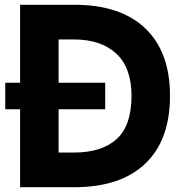

<svg xmlns="http://www.w3.org/2000/svg" viewBox="-20 -783 767 803"><path d="M291 -763Q484 -763 587.5 -664.5Q691 -566 691 -382Q691 -197 587.5 -98.5Q484 0 290 0H64V-326H2V-437H64V-763ZM289 -145Q406 -145 468 -201.5Q530 -258 530 -382Q530 -500 466 -559Q402 -618 289 -618H225V-437H420V-326H225V-145Z"/></svg>

Font: Open Sauce Sans ExtraBold
Style: Regular
Weight: 800
Designer: Alfredo Marco Pradil
Foundry: Creative Sauce Fz LLC
Version: Version 1.477